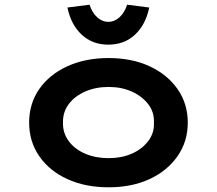

<svg xmlns="http://www.w3.org/2000/svg" viewBox="-20 -787 923 817"><path d="M442 10Q343 10 266.5 -25Q190 -60 147 -122.5Q104 -185 104 -265Q104 -346 147 -408Q190 -470 266.5 -505Q343 -540 442 -540Q541 -540 616.5 -505Q692 -470 735.5 -408Q779 -346 779 -265Q779 -185 735.5 -122.5Q692 -60 616.5 -25Q541 10 442 10ZM442 -114Q497 -114 540.5 -133Q584 -152 610.5 -186.5Q637 -221 635 -265Q637 -310 610.5 -344Q584 -378 540.5 -397.5Q497 -417 442 -417Q387 -417 342.5 -397.5Q298 -378 272.5 -344Q247 -310 248 -265Q247 -221 272.5 -186.5Q298 -152 342.5 -133Q387 -114 442 -114ZM441 -597Q373 -597 327.5 -639.5Q282 -682 267 -755L361 -767Q372 -733 393.5 -713.5Q415 -694 441 -694Q467 -694 488.5 -713.5Q510 -733 521 -767L615 -755Q600 -682 554.5 -639.5Q509 -597 441 -597Z"/></svg>

Font: Lexend Peta SemiBold
Style: Regular
Weight: 600
Designer: Bonnie Shaver-Troup, Thomas Jockin
Foundry: Lexend
Version: Version 1.007